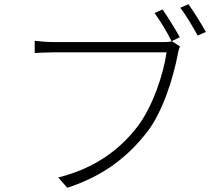

<svg xmlns="http://www.w3.org/2000/svg" viewBox="-20 -870 1040 913"><path d="M798 -674C784 -670 772 -670 759 -670H234C201 -670 171 -673 145 -676V-618C170 -619 197 -621 233 -621H772C758 -519 706 -362 633 -267C548 -157 431 -70 257 -26L300 23C476 -35 587 -125 677 -239C754 -336 804 -501 825 -610C828 -629 831 -638 836 -649ZM837 -833C864 -800 897 -742 920 -701L959 -718C937 -758 899 -818 876 -850ZM715 -808C740 -774 776 -715 796 -674L835 -693C814 -731 776 -792 753 -825Z"/></svg>

Font: Noto Sans T Chinese Light
Style: Regular
Weight: 300
Designer: Ryoko NISHIZUKA (kana & ideographs); Paul D. Hunt (Latin, Greek & Cyrillic); Wenlong ZHANG (bopomofo); Sandoll Communica
Foundry: Adobe Systems Incorporated
Version: Version 1.000;PS 1;hotconv 1.0.78;makeotf.lib2.5.61930